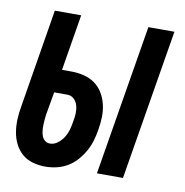

<svg xmlns="http://www.w3.org/2000/svg" viewBox="-65 -583 630 653"><g transform="rotate(10 250.0 -256.0)"><path d="M310 0 396 -520H486L400 0ZM133 8Q110 8 89 2Q68 -4 52.5 -17.5Q37 -31 27.5 -50Q18 -69 14.5 -90.5Q11 -112 12 -134.5Q13 -157 17 -179L73 -520H164L132 -326H164Q186 -326 207 -321Q228 -316 245 -304Q262 -292 273 -274Q284 -256 289 -235Q294 -214 293.5 -192Q293 -170 289 -147Q286 -128 280.5 -109Q275 -90 265 -72Q255 -54 241 -38Q227 -22 209 -11.5Q191 -1 171.5 3.5Q152 8 133 8ZM135 -72Q149 -72 161.5 -81.5Q174 -91 182 -104Q190 -117 194 -131.5Q198 -146 200 -160Q203 -174 203.5 -188Q204 -202 200.5 -215Q197 -228 187.5 -237Q178 -246 164 -246H119L105 -166Q104 -156 103 -146.5Q102 -137 102 -127.5Q102 -118 103 -109Q104 -100 107.5 -91.5Q111 -83 118 -77.5Q125 -72 135 -72Z"/></g></svg>

Font: Iosevka SS04 Medium
Style: Italic
Weight: 500
Italic angle: -9°
Monospace: yes
Designer: Belleve Invis
Foundry: Belleve Invis
Version: Version 19.0.0; ttfautohint (v1.8.4)